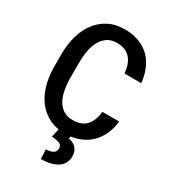

<svg xmlns="http://www.w3.org/2000/svg" viewBox="-222 -835 1043 1167"><g transform="rotate(30 300.0 -252.0)"><path d="M552.7 -218.3Q547.9 -167 528.3 -124.8Q508.8 -82.5 476.6 -52.5Q444.3 -22.5 400.6 -6.1Q356.9 10.3 303.2 10.3Q238.3 10.3 189.9 -14.9Q141.6 -40 109.4 -83Q77.1 -126 61 -183.6Q44.9 -241.2 44.4 -306.6V-403.8Q44.9 -468.8 61.5 -526.6Q78.1 -584.5 110.6 -627.7Q143.1 -670.9 191.4 -696Q239.7 -721.2 303.7 -721.2Q359.9 -721.2 403.8 -704.6Q447.8 -688 479 -657.7Q510.3 -627.4 528.8 -584Q547.4 -540.5 552.7 -487.3H435.5Q432.6 -518.6 423.6 -544.2Q414.6 -569.8 398.9 -588.1Q383.3 -606.4 359.6 -616.2Q335.9 -626 303.7 -626Q264.2 -626 237.3 -607.9Q210.4 -589.8 193.8 -559.3Q177.2 -528.8 170.2 -488.8Q163.1 -448.7 163.1 -404.8V-306.6Q163.1 -260.7 170.2 -220.5Q177.2 -180.2 193.4 -149.9Q209.5 -119.6 236.3 -102.1Q263.2 -84.5 303.2 -84.5Q364.7 -84.5 397 -119.4Q429.2 -154.3 435.1 -218.3ZM345.7 -2 339.8 23.9Q353.5 26.4 366.7 32Q379.9 37.6 390.1 47.6Q400.4 57.6 406.7 72.5Q413.1 87.4 413.1 108.4Q413.1 132.8 403.1 152.8Q393.1 172.9 373 187Q353 201.2 323.5 209Q293.9 216.8 254.9 216.8L251.5 150.4Q266.1 150.4 278.3 147.9Q290.5 145.5 299.6 140.4Q308.6 135.3 313.7 127Q318.8 118.7 318.8 106.9Q318.8 85 301.5 76.4Q284.2 67.9 245.1 65.4L260.3 -2Z"/></g></svg>

Font: Roboto Mono
Style: Regular
Weight: 500
Designer: Google
Version: Version 2.000986; 2015; ttfautohint (v1.3)